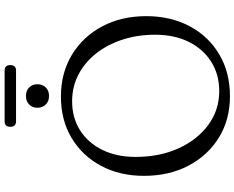

<svg xmlns="http://www.w3.org/2000/svg" viewBox="-112 -887 1016 832"><g transform="rotate(-90 396.0 -471.0)"><path d="M393.5 -715Q496 -715 574.8 -667.2Q653.5 -619.5 697.8 -536Q742 -452.5 742 -345.5Q742 -239 698.2 -157Q654.5 -75 576.2 -28.8Q498 17.5 395 17.5Q293.5 17.5 215.8 -30.5Q138 -78.5 94 -162.5Q50 -246.5 50 -355Q50 -459.5 93.2 -540.8Q136.5 -622 213.8 -668.5Q291 -715 393.5 -715ZM661.5 -306.5Q661.5 -383.5 640 -449Q618.5 -514.5 579.8 -563.2Q541 -612 488.5 -639.2Q436 -666.5 373.5 -666.5Q301.5 -666.5 247 -631.8Q192.5 -597 162.2 -535Q132 -473 132 -392Q132 -287.5 169.2 -205.5Q206.5 -123.5 271 -76.2Q335.5 -29 417 -29Q489.5 -29 544.5 -63.8Q599.5 -98.5 630.5 -160.8Q661.5 -223 661.5 -306.5ZM396 -766.5Q373 -766.5 359 -780.8Q345 -795 345 -817Q345 -838.5 359 -852.5Q373 -866.5 396 -866.5Q419.5 -866.5 433.2 -852.5Q447 -838.5 447 -817Q447 -795 433.2 -780.8Q419.5 -766.5 396 -766.5ZM262.5 -934.5Q262.5 -959 286.5 -959H506Q530 -959 530 -934.5Q530 -909.5 506 -909.5H286.5Q262.5 -909.5 262.5 -934.5Z"/></g></svg>

Font: Fraunces 9pt SuperSoft Light
Style: Regular
Weight: 300
Version: Version 1.000;[b76b70a41]